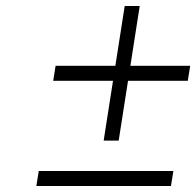

<svg xmlns="http://www.w3.org/2000/svg" viewBox="-20 -750 653 639"><path d="M101 -131 109 -181H557L549 -131ZM325 -282 395 -730H445L375 -282ZM157 -481 165 -531H613L605 -481Z"/></svg>

Font: Exo Thin Light
Style: Italic
Weight: 300
Italic angle: -9°
Version: Version 2.000